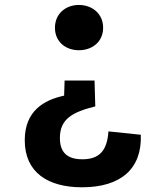

<svg xmlns="http://www.w3.org/2000/svg" viewBox="-20 -568 660 795"><path d="M306.5 -547.5C252.5 -547.5 207.5 -511.5 207.5 -453C207.5 -394.5 252.5 -360 306.5 -360C361.5 -360 407 -394.5 407 -453C407 -511.5 361.5 -547.5 306.5 -547.5ZM82.5 13C82.5 146 178.5 207.5 319.5 207.5C480 207.5 568.5 131 563 -10L429 -24C423.5 59.5 388 91.5 321 91.5C262.5 91.5 228 67 228 3.5C228 -77 282 -104 374.5 -127.5L371.5 -234.5H247.5L245.5 -172C162 -154 82.5 -109 82.5 13Z"/></svg>

Font: Monaspace Neon
Style: Bold
Weight: 700
Designer: Riley Cran & the Lettermatic Team
Foundry: Lettermatic
Version: Version 1.200 (Monaspace Neon)